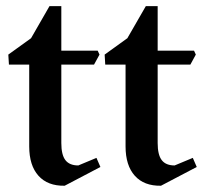

<svg xmlns="http://www.w3.org/2000/svg" viewBox="-20 -592 661 619"><path d="M74.2 -120.1V-383.8H8.8L6.8 -416L80.1 -468.8L139.6 -572.3H177.7V-428.7H294.9L300.8 -416L283.2 -383.8H177.7V-130.9Q177.7 -92.8 190.9 -75.7Q204.1 -58.6 232.4 -58.6L291 -83L303.7 -53.7L188.5 6.8Q133.8 7.8 104 -25.4Q74.2 -58.6 74.2 -120.1Z M384.8 -120.1V-383.8H319.3L317.4 -416L390.6 -468.8L450.2 -572.3H488.3V-428.7H605.5L611.3 -416L593.8 -383.8H488.3V-130.9Q488.3 -92.8 501.5 -75.7Q514.6 -58.6 543 -58.6L601.6 -83L614.3 -53.7L499 6.8Q444.3 7.8 414.6 -25.4Q384.8 -58.6 384.8 -120.1Z"/></svg>

Font: Comprehension Dark
Style: Regular
Weight: 700
Designer: Alfredo Marco Pradil
Foundry: Alfredo Marco Pradil
Version: 1.0